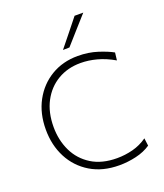

<svg xmlns="http://www.w3.org/2000/svg" viewBox="-172 -1083 1031 1206"><g transform="rotate(-20 343.0 -480.5)"><path d="M416.5 9.5Q305 9.5 224.2 -39.2Q143.5 -88 100.2 -171.2Q57 -254.5 57 -358.5Q57 -467 101.8 -549.5Q146.5 -632 224.5 -678.8Q302.5 -725.5 402.5 -725.5Q474.5 -725.5 535.2 -705.8Q596 -686 631.5 -666L625.5 -615Q567.5 -648.5 512.2 -663.2Q457 -678 404.5 -678Q318 -678 251.2 -638.5Q184.5 -599 146.5 -527Q108.5 -455 108.5 -357.5Q108.5 -269 143.5 -196.2Q178.5 -123.5 247.5 -80.5Q316.5 -37.5 418 -37.5Q471 -37.5 522.8 -50.8Q574.5 -64 620 -96L626.5 -45Q584.5 -16.5 528.5 -3.5Q472.5 9.5 416.5 9.5ZM329.5 -792.5Q365.5 -837 401 -881.2Q436.5 -925.5 471.5 -969.5H529.5Q490 -925 451 -881.5Q412 -837.5 373 -793.5Z"/></g></svg>

Font: Heraclito ExtraLight
Style: Regular
Weight: 200
Designer: Kostas Bartsokas (font) & Cristiano Sobral (main changes)
Foundry: Kostas Bartsokas (font) & Cristiano Sobral (main changes)
Version: Version 1.00;July 8, 2020;FontCreator 13.0.0.2655 64-bit